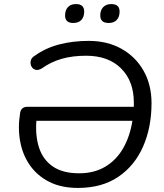

<svg xmlns="http://www.w3.org/2000/svg" viewBox="-20 -915 807 944"><path d="M363 9Q281 9 222 -21Q163 -51 127 -102.5Q91 -154 79 -220.5Q67 -287 79 -360Q84 -390 115 -390H638Q638 -400 638 -411Q638 -516 575.5 -578.5Q513 -641 403 -641Q337 -641 284 -626Q231 -611 186 -579Q168 -568 154.5 -572Q141 -576 134.5 -588.5Q128 -601 131 -616Q134 -631 151 -641Q204 -679 271 -696.5Q338 -714 416 -714Q508 -714 577.5 -675Q647 -636 686 -567Q725 -498 725 -408Q725 -289 683.5 -194.5Q642 -100 561.5 -45.5Q481 9 363 9ZM369 -63Q444 -63 498.5 -96Q553 -129 586 -187Q619 -245 631 -321H159Q153 -246 172.5 -187.5Q192 -129 240.5 -96Q289 -63 369 -63ZM514 -802Q473 -802 473 -839Q473 -865 487.5 -880Q502 -895 527 -895Q568 -895 568 -858Q568 -832 554 -817Q540 -802 514 -802ZM340 -802Q300 -802 300 -839Q300 -865 314 -880Q328 -895 354 -895Q394 -895 394 -858Q394 -832 380 -817Q366 -802 340 -802Z"/></svg>

Font: Nunito
Style: Italic
Weight: 400
Italic angle: -9°
Designer: Vernon Adams
Foundry: Vernon Adams
Version: Version 3.601; ttfautohint (v1.8.2.53-6de2)